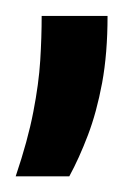

<svg xmlns="http://www.w3.org/2000/svg" viewBox="-28 -93 169 241"><path d="M-8.3 128.3Q7 83 13.8 47.5Q20.7 12 22.5 -17Q24.3 -46 24.3 -73H107Q107 -26 100.2 11Q93.3 48 82.3 76.8Q71.3 105.7 59 128.3Z"/></svg>

Font: Bricolage Grotesque 96pt ExtraBold SemiCondensed
Style: Regular
Weight: 800
Width: 4
Version: Version 1.001;gftools[0.9.33.dev8+g029e19f]